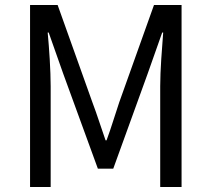

<svg xmlns="http://www.w3.org/2000/svg" viewBox="-20 -753 852 773"><path d="M101 0H184V-406C184 -469 178 -558 172 -622H176L235 -455L374 -74H436L574 -455L633 -622H637C632 -558 625 -469 625 -406V0H711V-733H600L460 -341C443 -291 428 -239 409 -188H405C387 -239 371 -291 352 -341L212 -733H101Z"/></svg>

Font: Noto Sans Mono CJK HK
Style: Regular
Weight: 400
Designer: Ryoko NISHIZUKA 西塚涼子 (kana, bopomofo & ideographs); Paul D. Hunt (Latin, Greek & Cyrillic); Sandoll Communications 산돌커뮤니
Foundry: Adobe
Version: Version 2.004;hotconv 1.0.118;makeotfexe 2.5.65603